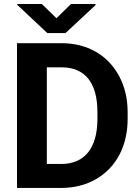

<svg xmlns="http://www.w3.org/2000/svg" viewBox="-20 -923 690 943"><path d="M185.5 -903.3H64.9V-898.9L212.4 -760.7H301.8L449.2 -897.9V-903.3H328.6L257.3 -833.5ZM283.7 0C345.7 -0.5 401.9 -14.6 451.2 -43C500.5 -71.3 539.1 -111.3 566.4 -162.6C593.3 -213.9 606.9 -272.9 606.9 -338.9V-371.6C606.9 -437.5 593.3 -496.6 565.4 -548.8C537.6 -600.6 499.5 -640.6 450.2 -668.9C400.9 -696.8 344.7 -710.9 282.2 -710.9H63.5V0ZM282.2 -592.3C397.5 -592.3 458.5 -516.6 458.5 -372.1V-334.5C457 -195.3 395.5 -117.7 280.8 -117.7H210V-592.3Z"/></svg>

Font: Roboto
Style: Bold
Weight: 700
Designer: Google
Version: Version 2.137; 2017